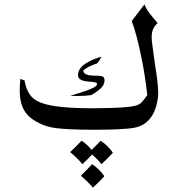

<svg xmlns="http://www.w3.org/2000/svg" viewBox="-20 -586 802 876"><path d="M672 -415 673 -397Q679 -348 683 -322Q693 -257 697 -225Q701 -193 702 -157Q697 -92 671 -54Q644 -14 597 -4Q549 6 411 6Q290 6 231 -2Q196 -7 167.5 -20Q139 -33 119 -49Q88 -75 77 -115Q70 -140 70 -177Q70 -201 73 -226L92 -219Q98 -183 113 -159Q129 -134 157 -121.5Q185 -109 229 -102Q296 -92 402 -92Q487 -92 554 -97Q585 -100 600.5 -104.5Q616 -109 625.5 -118.5Q635 -128 652 -152Q642 -241 626 -320Q602 -437 581 -490L639 -566Q647 -546 661.5 -526.5Q676 -507 699 -481Q685 -468 678.5 -453Q672 -438 672 -415ZM396 -152Q365 -148 331 -148Q310 -148 300 -149Q309 -152 344.5 -162.5Q380 -173 401.5 -183.5Q423 -194 423 -203Q423 -208 414.5 -210Q406 -212 384 -214Q336 -217 336 -243Q336 -279 384 -304Q414 -320 443 -327Q436 -313 424 -297Q383 -284 360 -265Q360 -241 410 -241Q437 -241 447 -237.5Q457 -234 457 -219Q457 -202 443 -186.5Q429 -171 396 -152ZM443 163Q424 139 400 119L375 145L356 163Q328 130 300 108Q328 82 352 56Q376 71 398 98Q398 98 425 71L439 56Q455 66 470.5 81.5Q486 97 495 111Q467 141 443 163ZM404 270Q380 242 349 216Q387 178 400 163Q416 173 431.5 188.5Q447 204 456 218Q437 240 404 270Z"/></svg>

Font: Mirza
Style: Regular
Weight: 400
Designer: Arabic design by Kourosh Beigpour, Latin design by Eduardo Tunni, engineering by Lasse Fister
Version: Version 1.0010g